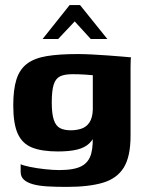

<svg xmlns="http://www.w3.org/2000/svg" viewBox="-20 -613 572 753"><path d="M241 120Q199 120 165.5 118Q132 116 109 109.5Q86 103 73.5 91.5Q61 80 61 61Q61 55 61 45Q61 35 61 31Q71 36 97.5 41.5Q124 47 156 50.5Q188 54 213 54Q271 54 300 38.5Q329 23 338 -11.5Q347 -46 342 -100L359 -98Q348 -68 330.5 -51Q313 -34 283 -26.5Q253 -19 207 -19Q144 -19 105.5 -34.5Q67 -50 49.5 -89Q32 -128 32 -200Q32 -262 44.5 -301.5Q57 -341 86 -363Q115 -385 163.5 -393Q212 -401 285 -401Q307 -401 339 -399.5Q371 -398 403.5 -395.5Q436 -393 461 -391Q486 -389 494 -388Q493 -385 492.5 -374Q492 -363 492 -348.5Q492 -334 492 -319V-80Q492 1 465.5 44Q439 87 384 103.5Q329 120 241 120ZM258 -102Q280 -102 299.5 -108.5Q319 -115 331 -133Q343 -151 344 -184V-318Q336 -319 313 -320.5Q290 -322 264 -322Q233 -322 215.5 -313.5Q198 -305 190.5 -281Q183 -257 183 -211Q183 -167 191 -143Q199 -119 215.5 -110.5Q232 -102 258 -102ZM147 -460 253 -593H294L401 -460H336L273 -529L208 -460Z"/></svg>

Font: Genos
Style: Bold
Weight: 700
Designer: Robert E. Leuschke
Foundry: Robert E. Leuschke
Version: Version 1.010